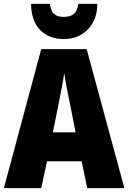

<svg xmlns="http://www.w3.org/2000/svg" viewBox="-20 -968 660 988"><path d="M429 0 400 -138H222L192 0H0L192 -715H426L620 0ZM340 -434Q332 -471 323.5 -515.5Q315 -560 311 -592Q306 -561 298 -517.5Q290 -474 282 -436L252 -287H369ZM481 -948Q480 -865 431.5 -816Q383 -767 309 -767Q233 -767 187 -813.5Q141 -860 140 -948H237Q242 -910 259 -895.5Q276 -881 309 -881Q340 -881 359 -895.5Q378 -910 383 -948Z"/></svg>

Font: Noto Sans Gurmukhi UI Condensed Black
Style: Regular
Weight: 900
Width: 3
Designer: Jelle Bosma - Monotype Design Team
Foundry: Monotype Imaging Inc.
Version: Version 2.004; ttfautohint (v1.8.4.7-5d5b)